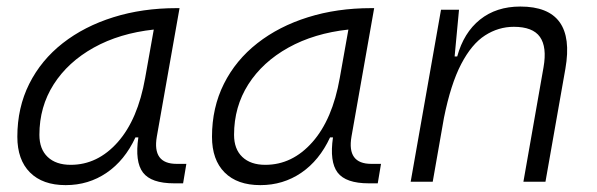

<svg xmlns="http://www.w3.org/2000/svg" viewBox="-20 -547 1798 578"><path d="M177.7 10.3Q108.4 10.3 70.3 -27.8Q32.2 -65.9 32.2 -135.3Q32.2 -223.1 68.1 -294.7Q104 -366.2 168.9 -417Q233.9 -467.8 321.3 -495.1Q408.7 -522.5 511.2 -522.5H520.5L452.1 -135.7Q438 -53.7 511.7 -53.7H541L531.2 4.9H504.4Q435.1 4.9 410.4 -27.6Q385.7 -60.1 396.5 -133.3H387.7Q355.5 -64 301 -26.9Q246.6 10.3 177.7 10.3ZM192.9 -50.8Q273.9 -50.8 334.5 -119.1Q395 -187.5 417 -312.5L442.9 -458Q339.8 -446.8 262.2 -403.6Q184.6 -360.4 141.6 -293Q98.6 -225.6 98.6 -141.1Q98.6 -98.1 123.5 -74.5Q148.4 -50.8 192.9 -50.8Z M763.7 10.3Q694.3 10.3 656.2 -27.8Q618.2 -65.9 618.2 -135.3Q618.2 -223.1 654.1 -294.7Q689.9 -366.2 754.9 -417Q819.8 -467.8 907.2 -495.1Q994.6 -522.5 1097.2 -522.5H1106.4L1038.1 -135.7Q1023.9 -53.7 1097.7 -53.7H1127L1117.2 4.9H1090.3Q1021 4.9 996.3 -27.6Q971.7 -60.1 982.4 -133.3H973.6Q941.4 -64 887 -26.9Q832.5 10.3 763.7 10.3ZM778.8 -50.8Q859.9 -50.8 920.4 -119.1Q981 -187.5 1002.9 -312.5L1028.8 -458Q925.8 -446.8 848.1 -403.6Q770.5 -360.4 727.5 -293Q684.6 -225.6 684.6 -141.1Q684.6 -98.1 709.5 -74.5Q734.4 -50.8 778.8 -50.8Z M1216.3 0 1307.6 -517.6H1361.8L1348.6 -377H1356.4Q1376 -448.7 1425 -488Q1474.1 -527.3 1546.4 -527.3Q1714.8 -527.3 1682.1 -340.3L1622.1 0H1555.7L1616.2 -344.2Q1627 -405.3 1605.5 -435.8Q1584 -466.3 1526.9 -466.3Q1480.5 -466.3 1440.2 -440.4Q1399.9 -414.6 1368.4 -354.2Q1336.9 -293.9 1316.4 -191.9L1282.7 0Z"/></svg>

Font: Cascadia Mono Light
Style: Italic
Weight: 300
Italic angle: -10°
Monospace: yes
Designer: Aaron Bell
Foundry: Saja Typeworks
Version: Version 2404.023; ttfautohint (v1.8.4)